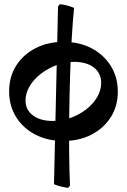

<svg xmlns="http://www.w3.org/2000/svg" viewBox="-20 -676 619 937"><path d="M289.3 12Q212.6 12 152.5 -19.2Q92.4 -50.4 58.5 -105Q24.6 -159.6 24.6 -230Q24.6 -301.9 59.1 -356Q93.6 -410.2 153.5 -440.9Q213.4 -471.7 289.8 -471.7Q367 -471.7 426.6 -440.5Q486.2 -409.3 520.6 -354.5Q555 -299.6 555 -228.7Q555 -157.8 520.3 -103.6Q485.5 -49.5 425.9 -18.7Q366.2 12 289.3 12ZM311.8 241Q267.7 234 243.5 223L263.2 -644.6L272.4 -655.6Q290.3 -653.6 306.1 -649.6Q321.9 -645.6 341.4 -637.6Q334.9 -570.9 330 -486.5Q325.1 -402.2 322.1 -308.8Q319.2 -215.3 318 -119.9Q316.7 -24.5 317.5 64.8Q318.2 154.2 321.6 230ZM237.5 -85.7Q281.5 -85.7 323.8 -100.6Q366 -115.5 399.8 -141.5Q433.6 -167.6 453.7 -201.2Q473.7 -234.8 473.7 -271.7Q473.7 -319.1 438 -346.6Q402.3 -374.1 342.1 -374.1Q299.2 -374.1 257.2 -358.7Q215.2 -343.3 180.4 -316.7Q145.6 -290.1 125.1 -255.9Q104.6 -221.8 104.6 -185.4Q104.6 -140 140.5 -112.9Q176.4 -85.7 237.5 -85.7Z"/></svg>

Font: Alegreya
Style: Regular
Weight: 400
Designer: Juan Pablo del Peral
Foundry: Huerta Tipografica
Version: Version 2.009